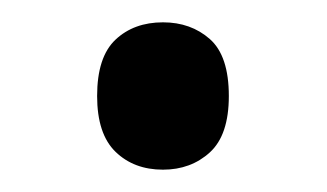

<svg xmlns="http://www.w3.org/2000/svg" viewBox="-20 -438 293 172"><path d="M67 -352Q67 -387 83.5 -402.5Q100 -418 126 -418Q151 -418 168 -403Q185 -388 185 -352Q185 -317 168 -301.5Q151 -286 126 -286Q100 -286 83.5 -302Q67 -318 67 -352Z"/></svg>

Font: Noto Sans SemiCondensed
Style: Regular
Weight: 400
Width: 4
Designer: Monotype Design Team
Foundry: Monotype Imaging Inc.
Version: Version 2.013; ttfautohint (v1.8.4.7-5d5b)